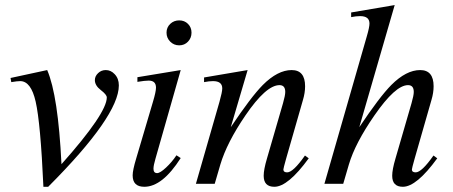

<svg xmlns="http://www.w3.org/2000/svg" viewBox="-20 -715 1762 747"><path d="M442.4 -382.8Q442.4 -263.7 167.5 11.7H148.9Q137.7 -236.3 118.7 -319.8Q100.6 -399.4 58.6 -399.4Q46.9 -399.4 23.9 -395.5L21 -411.6L163.6 -442.4Q206.1 -344.2 219.2 -76.2Q395.5 -274.4 395.5 -335.9Q395.5 -346.7 372.3 -364.5Q349.1 -382.3 349.1 -403.3Q349.1 -418.5 361.6 -430.4Q374 -442.4 391.6 -442.4Q411.1 -442.4 425.8 -426.8Q442.4 -409.7 442.4 -382.8Z M725.1 -587.9Q725.1 -567.4 711.4 -553Q697.8 -538.6 677.2 -538.6Q656.7 -538.6 642.3 -553Q627.9 -567.4 627.9 -587.9Q627.9 -608.4 642.3 -622.1Q656.7 -635.7 677.2 -635.7Q697.8 -635.7 711.4 -622.1Q725.1 -608.4 725.1 -587.9ZM683.1 -100.1Q611.8 11.7 541.5 11.7Q496.1 11.7 496.1 -32.7Q496.1 -52.7 509.8 -98.1L575.2 -319.3Q586.9 -358.4 586.9 -374Q586.9 -401.4 558.6 -401.4Q543.9 -401.4 514.6 -396.5V-414.6L683.1 -442.4L585 -98.1Q577.1 -71.3 577.1 -58.6Q577.1 -41.5 591.3 -41.5Q603 -41.5 626.2 -63.2Q649.4 -85 666.5 -110.8Z M1181.2 -99.1Q1100.6 11.7 1047.4 11.7Q1005.9 11.7 1005.9 -31.2Q1005.9 -55.2 1018.6 -98.1L1081.1 -313.5Q1089.8 -343.8 1089.8 -357.4Q1089.8 -383.8 1067.4 -383.8Q1015.1 -383.8 934.6 -265.6Q862.8 -160.2 837.4 -75.2L815.4 0H742.2L834 -319.3Q844.7 -357.4 844.7 -371.1Q844.7 -399.4 808.6 -399.4Q793.9 -399.4 773.9 -395.5V-413.6L943.4 -442.4L877.9 -220.2Q957 -338.4 1002.4 -384.3Q1060.5 -442.4 1114.7 -442.4Q1167 -442.4 1167 -379.4Q1167 -354 1158.7 -326.2L1093.3 -98.1Q1082.5 -59.6 1082.5 -55.7Q1082.5 -44.4 1097.2 -44.4Q1120.6 -44.4 1166.5 -109.9Z M1681.2 -99.1Q1600.6 11.7 1547.4 11.7Q1505.9 11.7 1505.9 -31.2Q1505.9 -55.2 1518.6 -98.1L1581.1 -313.5Q1589.8 -343.8 1589.8 -357.4Q1589.8 -383.8 1567.4 -383.8Q1518.1 -383.8 1436.5 -265.6Q1361.8 -157.7 1337.4 -75.2L1315.4 0H1242.2L1406.7 -572.3Q1417.5 -608.9 1417.5 -623.5Q1417.5 -652.3 1380.9 -652.3Q1365.7 -652.3 1346.2 -648.4V-666.5L1515.6 -695.3L1377.9 -220.2Q1457 -338.4 1502.4 -384.3Q1560.5 -442.4 1614.7 -442.4Q1667 -442.4 1667 -379.4Q1667 -354 1658.7 -326.2L1593.3 -98.1Q1582.5 -59.6 1582.5 -55.7Q1582.5 -44.4 1597.2 -44.4Q1620.6 -44.4 1666.5 -109.9Z"/></svg>

Font: Dai Banna SIL Book
Style: Oblique
Weight: 400
Italic angle: -11°
Designer: Victor Gaultney
Foundry: SIL International
Version: Version 2.000